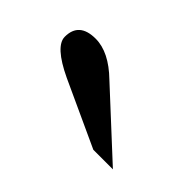

<svg xmlns="http://www.w3.org/2000/svg" viewBox="-41 -850 347 347"><g transform="rotate(45 133.0 -676.5)"><path d="M248 -604H198L72 -662Q17 -688 17 -712Q17 -749 59 -749Q93 -749 129 -714Z"/></g></svg>

Font: Kolar Light
Style: Regular
Weight: 300
Designer: Ramakrishna Saiteja (Kannada); Shiva Nallaperumal (Latin)
Foundry: Indian Type Foundry
Version: Version 1.001;PS 1.0;hotconv 1.0.88;makeotf.lib2.5.647800